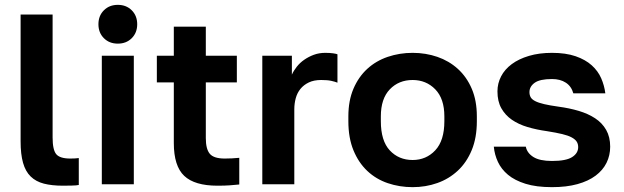

<svg xmlns="http://www.w3.org/2000/svg" viewBox="-20 -760 2572 792"><path d="M240 6Q194 6 161 -2.5Q128 -11 106.5 -32Q85 -53 75 -88.5Q65 -124 65 -177V-700H197V-193Q197 -142 212 -124Q227 -106 270 -106Q281 -106 289 -106.5Q297 -107 305 -108V3Q297 5 276 5.5Q255 6 240 6Z M400 -530H532V0H400ZM466 -580Q431 -580 408.5 -602.5Q386 -625 386 -660Q386 -695 408.5 -717.5Q431 -740 466 -740Q501 -740 523.5 -717.5Q546 -695 546 -660Q546 -625 523.5 -602.5Q501 -580 466 -580Z M877 6Q783 6 740 -34.5Q697 -75 697 -170V-420H627V-530H697V-650H829V-530H957V-420H829V-190Q829 -145 845.5 -125.5Q862 -106 907 -106Q937 -106 967 -109V1Q948 3 927.5 4.5Q907 6 877 6Z M1062 -530H1184V-452Q1191 -468 1204 -484.5Q1217 -501 1235 -513.5Q1253 -526 1274.5 -534Q1296 -542 1322 -542Q1341 -542 1354.5 -540Q1368 -538 1372 -536V-419Q1362 -423 1346.5 -426.5Q1331 -430 1305 -430Q1275 -430 1254 -420Q1233 -410 1219.5 -393.5Q1206 -377 1200 -355Q1194 -333 1194 -309V0H1062Z M1682 12Q1628 12 1579.5 -4.5Q1531 -21 1495 -55Q1459 -89 1438 -140Q1417 -191 1417 -260V-280Q1417 -345 1438 -394Q1459 -443 1495 -476Q1531 -509 1579.5 -525.5Q1628 -542 1682 -542Q1736 -542 1784 -525.5Q1832 -509 1868.5 -476Q1905 -443 1926 -394Q1947 -345 1947 -280V-260Q1947 -192 1926 -141Q1905 -90 1868.5 -56Q1832 -22 1784 -5Q1736 12 1682 12ZM1682 -100Q1738 -100 1775.5 -140Q1813 -180 1813 -260V-280Q1813 -353 1775.5 -391.5Q1738 -430 1682 -430Q1625 -430 1588 -391.5Q1551 -353 1551 -280V-260Q1551 -179 1588 -139.5Q1625 -100 1682 -100Z M2257 12Q2192 12 2147.5 -2Q2103 -16 2075.5 -39Q2048 -62 2034 -92Q2020 -122 2017 -155H2149Q2154 -129 2180 -112.5Q2206 -96 2257 -96Q2315 -96 2340 -112Q2365 -128 2365 -153Q2365 -166 2359 -175.5Q2353 -185 2338.5 -193Q2324 -201 2299 -207Q2274 -213 2236 -219Q2193 -225 2156 -236Q2119 -247 2091.5 -266Q2064 -285 2048 -313.5Q2032 -342 2032 -383Q2032 -416 2047 -445Q2062 -474 2091 -495.5Q2120 -517 2162 -529.5Q2204 -542 2257 -542Q2314 -542 2354.5 -528Q2395 -514 2421 -490.5Q2447 -467 2460 -437Q2473 -407 2477 -375H2345Q2337 -404 2314 -419Q2291 -434 2257 -434Q2207 -434 2185.5 -418.5Q2164 -403 2164 -380Q2164 -368 2169 -359Q2174 -350 2187.5 -343Q2201 -336 2224.5 -330.5Q2248 -325 2284 -320Q2329 -314 2367.5 -302.5Q2406 -291 2435 -272Q2464 -253 2480.5 -224Q2497 -195 2497 -155Q2497 -119 2482 -88.5Q2467 -58 2437 -35.5Q2407 -13 2362 -0.5Q2317 12 2257 12Z"/></svg>

Font: Golos Text DemiBold
Style: Regular
Weight: 600
Designer: A.Korolkova, Vitaly Kuzmin
Foundry: ParaType Ltd
Version: Version 2.002